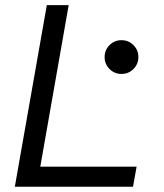

<svg xmlns="http://www.w3.org/2000/svg" viewBox="-20 -713 626 733"><path d="M36.6 0 158.7 -693.4H242.2L133.8 -76.7H501.5L487.8 0ZM443.8 -430.7Q417 -430.7 398.2 -449.5Q379.4 -468.3 379.4 -495.1Q379.4 -522 398.2 -540.8Q417 -559.6 443.8 -559.6Q470.7 -559.6 489.5 -540.8Q508.3 -522 508.3 -495.1Q508.3 -468.3 489.5 -449.5Q470.7 -430.7 443.8 -430.7Z"/></svg>

Font: Cascadia Code NF SemiLight
Style: Italic
Weight: 350
Italic angle: -10°
Monospace: yes
Designer: Aaron Bell
Foundry: Saja Typeworks
Version: Version 2404.023; ttfautohint (v1.8.4)